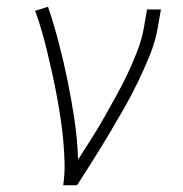

<svg xmlns="http://www.w3.org/2000/svg" viewBox="-20 -548 540 568"><path d="M167 0Q172 -34 171 -67.5Q170 -101 167 -134Q164 -167 159 -199.5Q154 -232 148 -264.5Q142 -297 135 -328.5Q128 -360 120.5 -391.5Q113 -423 104 -454.5Q95 -486 84 -516L122 -528Q140 -475 154.5 -419Q169 -363 180.5 -306.5Q192 -250 200.5 -192.5Q209 -135 211 -76Q231 -107 251 -138.5Q271 -170 289 -202Q307 -234 325 -266.5Q343 -299 358.5 -332Q374 -365 387 -399Q400 -433 406 -468L415 -520H456L447 -468Q440 -426 423.5 -385.5Q407 -345 388 -305.5Q369 -266 347 -227.5Q325 -189 302 -150.5Q279 -112 255.5 -74.5Q232 -37 208 0Z"/></svg>

Font: Iosevka Curly Slab Extralight
Style: Italic
Weight: 200
Italic angle: -9°
Monospace: yes
Designer: Belleve Invis
Foundry: Belleve Invis
Version: Version 22.1.2; ttfautohint (v1.8.4)